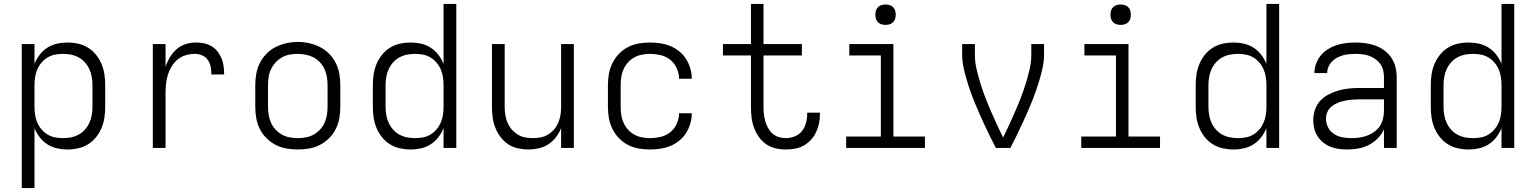

<svg xmlns="http://www.w3.org/2000/svg" viewBox="-20 -755 7840 980"><path d="M91 205V-530H156V-429Q166 -454 182.5 -475.5Q199 -497 221.5 -511.5Q244 -526 270.5 -532Q297 -538 324 -538Q352 -538 379 -532Q406 -526 429.5 -511.5Q453 -497 470.5 -475Q488 -453 498.5 -427.5Q509 -402 513 -375Q517 -348 517 -320V-210Q517 -182 513 -155Q509 -128 498.5 -102.5Q488 -77 470.5 -55Q453 -33 429.5 -18.5Q406 -4 379 2Q352 8 324 8Q297 8 270.5 2Q244 -4 221.5 -18.5Q199 -33 182.5 -54.5Q166 -76 156 -101V205ZM301 -50Q322 -50 342.5 -54Q363 -58 381.5 -68Q400 -78 414 -94Q428 -110 436.5 -129Q445 -148 448.5 -168.5Q452 -189 452 -210V-320Q452 -341 448.5 -361.5Q445 -382 436.5 -401Q428 -420 414 -436Q400 -452 381.5 -462Q363 -472 342.5 -476Q322 -480 301 -480Q280 -480 260 -476Q240 -472 222.5 -461.5Q205 -451 191.5 -435Q178 -419 170 -400Q162 -381 159 -360.5Q156 -340 156 -320V-210Q156 -190 159 -169.5Q162 -149 170 -130Q178 -111 191.5 -95Q205 -79 222.5 -68.5Q240 -58 260 -54Q280 -50 301 -50Z M760 0V-530H825V-414Q833 -439 847 -462.5Q861 -486 881 -503.5Q901 -521 926.5 -529.5Q952 -538 979 -538Q1000 -538 1020.5 -534Q1041 -530 1059 -519.5Q1077 -509 1090 -492.5Q1103 -476 1111 -456.5Q1119 -437 1121.5 -416Q1124 -395 1124 -375H1059Q1059 -394 1055.5 -413Q1052 -432 1041.5 -448Q1031 -464 1012.5 -472Q994 -480 975 -480Q952 -480 929 -473.5Q906 -467 887.5 -452Q869 -437 856.5 -416.5Q844 -396 837 -373.5Q830 -351 827.5 -327.5Q825 -304 825 -281V0Z M1500 8Q1471 8 1442 3Q1413 -2 1387 -15.5Q1361 -29 1340 -50Q1319 -71 1306 -97Q1293 -123 1288 -152Q1283 -181 1283 -210V-320Q1283 -349 1288 -378Q1293 -407 1306 -433Q1319 -459 1340 -480.5Q1361 -502 1387 -515Q1413 -528 1442 -534.5Q1471 -541 1500 -541Q1529 -541 1558 -534.5Q1587 -528 1613 -515Q1639 -502 1660 -480.5Q1681 -459 1694 -433Q1707 -407 1712 -378Q1717 -349 1717 -320V-210Q1717 -181 1712 -152Q1707 -123 1694 -97Q1681 -71 1660 -50Q1639 -29 1613 -15.5Q1587 -2 1558 3Q1529 8 1500 8ZM1500 -50Q1521 -50 1542 -54Q1563 -58 1581 -68Q1599 -78 1613.5 -93.5Q1628 -109 1636.5 -128Q1645 -147 1648.5 -168Q1652 -189 1652 -210V-320Q1652 -341 1648.5 -362Q1645 -383 1636.5 -402Q1628 -421 1613 -437Q1598 -453 1579.5 -462.5Q1561 -472 1540 -476Q1519 -480 1498 -480Q1477 -480 1456.5 -476Q1436 -472 1418 -461.5Q1400 -451 1386 -435.5Q1372 -420 1363 -401Q1354 -382 1351 -361.5Q1348 -341 1348 -320V-210Q1348 -189 1351.5 -168Q1355 -147 1363.5 -128Q1372 -109 1386.5 -93.5Q1401 -78 1419 -68Q1437 -58 1458 -54Q1479 -50 1500 -50Z M2076 8Q2048 8 2021 2Q1994 -4 1970.5 -18.5Q1947 -33 1929.5 -55Q1912 -77 1901.5 -102.5Q1891 -128 1887 -155Q1883 -182 1883 -210V-320Q1883 -348 1887 -375Q1891 -402 1901.5 -427.5Q1912 -453 1929.5 -475Q1947 -497 1970.5 -511.5Q1994 -526 2021 -532Q2048 -538 2076 -538Q2103 -538 2129.5 -532Q2156 -526 2178.5 -511.5Q2201 -497 2217.5 -475.5Q2234 -454 2244 -429V-735H2309V0H2244V-101Q2234 -76 2217.5 -54.5Q2201 -33 2178.5 -18.5Q2156 -4 2129.5 2Q2103 8 2076 8ZM2099 -50Q2099 -50 2099.5 -50Q2100 -50 2100 -50Q2120 -50 2140.5 -54Q2161 -58 2178.5 -69Q2196 -80 2209 -95.5Q2222 -111 2230 -130Q2238 -149 2241 -169.5Q2244 -190 2244 -210V-320Q2244 -340 2241 -360.5Q2238 -381 2230 -400Q2222 -419 2208.5 -435Q2195 -451 2177.5 -461.5Q2160 -472 2140 -476Q2120 -480 2099 -480Q2078 -480 2057.5 -476Q2037 -472 2018.5 -462Q2000 -452 1986 -436Q1972 -420 1963.5 -401Q1955 -382 1951.5 -361.5Q1948 -341 1948 -320V-210Q1948 -189 1951.5 -168.5Q1955 -148 1963.5 -129Q1972 -110 1986 -94Q2000 -78 2018.5 -68Q2037 -58 2057.5 -54Q2078 -50 2099 -50Z M2677 8Q2650 8 2623 2Q2596 -4 2573.5 -19Q2551 -34 2534.5 -56Q2518 -78 2508 -103.5Q2498 -129 2494.5 -156Q2491 -183 2491 -210V-530H2556V-210Q2556 -190 2559 -169.5Q2562 -149 2570 -130Q2578 -111 2591 -95.5Q2604 -80 2621.5 -69Q2639 -58 2659.5 -54Q2680 -50 2700 -50Q2720 -50 2740.5 -54Q2761 -58 2778.5 -69Q2796 -80 2809 -95.5Q2822 -111 2830 -130Q2838 -149 2841 -169.5Q2844 -190 2844 -210V-530H2909V0H2844V-101Q2834 -76 2817.5 -54.5Q2801 -33 2778.5 -18.5Q2756 -4 2729.5 2Q2703 8 2677 8Z M3298 8Q3269 8 3240 3Q3211 -2 3185 -15.5Q3159 -29 3139 -50Q3119 -71 3106 -97Q3093 -123 3088 -152Q3083 -181 3083 -210V-320Q3083 -349 3088 -378Q3093 -407 3106 -433Q3119 -459 3139 -480Q3159 -501 3185 -514.5Q3211 -528 3240 -533Q3269 -538 3298 -538Q3324 -538 3350.5 -534Q3377 -530 3401.5 -520Q3426 -510 3447 -493Q3468 -476 3482 -453.5Q3496 -431 3503.5 -405.5Q3511 -380 3511 -353Q3511 -353 3511 -353Q3511 -353 3511 -353H3446Q3446 -353 3446 -353Q3446 -353 3446 -353Q3446 -380 3434.5 -406Q3423 -432 3401.5 -449.5Q3380 -467 3352.5 -473.5Q3325 -480 3298 -480Q3277 -480 3256.5 -476Q3236 -472 3217.5 -462Q3199 -452 3185 -436Q3171 -420 3162.5 -401Q3154 -382 3151 -361.5Q3148 -341 3148 -320V-210Q3148 -189 3151 -168.5Q3154 -148 3162.5 -129Q3171 -110 3185 -94Q3199 -78 3217.5 -68Q3236 -58 3256.5 -54Q3277 -50 3298 -50Q3325 -50 3352.5 -56.5Q3380 -63 3401.5 -80.5Q3423 -98 3434.5 -124Q3446 -150 3446 -177Q3446 -177 3446 -177Q3446 -177 3446 -177H3511Q3511 -177 3511 -177Q3511 -177 3511 -177Q3511 -150 3503.5 -124.5Q3496 -99 3482 -76.5Q3468 -54 3447 -37Q3426 -20 3401.5 -10Q3377 0 3350.5 4Q3324 8 3298 8Z M3989 8Q3963 8 3936.5 1.5Q3910 -5 3888.5 -20.5Q3867 -36 3852 -58Q3837 -80 3828 -105Q3819 -130 3816 -156.5Q3813 -183 3813 -210V-472H3670V-530H3813V-735H3877V-530H4073V-472H3877V-210Q3877 -192 3879 -173.5Q3881 -155 3886 -137Q3891 -119 3899.5 -103Q3908 -87 3921.5 -74.5Q3935 -62 3953 -56Q3971 -50 3989 -50Q4013 -50 4035.5 -58.5Q4058 -67 4072.5 -85Q4087 -103 4093.5 -126Q4100 -149 4100 -173Q4100 -175 4100 -176.5Q4100 -178 4100 -180H4165Q4165 -177 4165 -174.5Q4165 -172 4165 -170Q4165 -146 4160 -123Q4155 -100 4144.5 -78.5Q4134 -57 4117.5 -39.5Q4101 -22 4080.5 -11Q4060 0 4036.5 4Q4013 8 3989 8Z M4299 0V-58H4476V-472H4315V-530H4540V-58H4701V0ZM4500 -628Q4489 -628 4479 -631Q4469 -634 4461.5 -641.5Q4454 -649 4451 -659Q4448 -669 4448 -680Q4448 -691 4451 -701Q4454 -711 4461.5 -718.5Q4469 -726 4479 -729Q4489 -732 4500 -732Q4511 -732 4521 -729Q4531 -726 4538.5 -718.5Q4546 -711 4549 -701Q4552 -691 4552 -680Q4552 -669 4549 -659Q4546 -649 4538.5 -641.5Q4531 -634 4521 -631Q4511 -628 4500 -628Z M5063 0Q5048 -28 5034 -57Q5020 -86 5006.5 -114.5Q4993 -143 4980 -172.5Q4967 -202 4955 -231.5Q4943 -261 4932.5 -291Q4922 -321 4913 -351.5Q4904 -382 4897.5 -413.5Q4891 -445 4891 -477V-530H4956V-477Q4956 -439 4964.5 -402.5Q4973 -366 4984 -330Q4995 -294 5008.5 -259Q5022 -224 5037 -189.5Q5052 -155 5067.5 -121Q5083 -87 5100 -53Q5117 -87 5132.5 -121Q5148 -155 5163 -189.5Q5178 -224 5191.5 -259Q5205 -294 5216 -330Q5227 -366 5235.5 -402.5Q5244 -439 5244 -477V-530H5309V-477Q5309 -445 5302.5 -413.5Q5296 -382 5287 -351.5Q5278 -321 5267.5 -291Q5257 -261 5245 -231.5Q5233 -202 5220 -172.5Q5207 -143 5193.5 -114.5Q5180 -86 5166 -57Q5152 -28 5137 0Z M5499 0V-58H5676V-472H5515V-530H5740V-58H5901V0ZM5700 -628Q5689 -628 5679 -631Q5669 -634 5661.5 -641.5Q5654 -649 5651 -659Q5648 -669 5648 -680Q5648 -691 5651 -701Q5654 -711 5661.5 -718.5Q5669 -726 5679 -729Q5689 -732 5700 -732Q5711 -732 5721 -729Q5731 -726 5738.5 -718.5Q5746 -711 5749 -701Q5752 -691 5752 -680Q5752 -669 5749 -659Q5746 -649 5738.5 -641.5Q5731 -634 5721 -631Q5711 -628 5700 -628Z M6276 8Q6248 8 6221 2Q6194 -4 6170.5 -18.5Q6147 -33 6129.5 -55Q6112 -77 6101.5 -102.5Q6091 -128 6087 -155Q6083 -182 6083 -210V-320Q6083 -348 6087 -375Q6091 -402 6101.5 -427.5Q6112 -453 6129.5 -475Q6147 -497 6170.5 -511.5Q6194 -526 6221 -532Q6248 -538 6276 -538Q6303 -538 6329.5 -532Q6356 -526 6378.5 -511.5Q6401 -497 6417.5 -475.5Q6434 -454 6444 -429V-735H6509V0H6444V-101Q6434 -76 6417.5 -54.5Q6401 -33 6378.5 -18.5Q6356 -4 6329.5 2Q6303 8 6276 8ZM6299 -50Q6299 -50 6299.5 -50Q6300 -50 6300 -50Q6320 -50 6340.5 -54Q6361 -58 6378.5 -69Q6396 -80 6409 -95.5Q6422 -111 6430 -130Q6438 -149 6441 -169.5Q6444 -190 6444 -210V-320Q6444 -340 6441 -360.5Q6438 -381 6430 -400Q6422 -419 6408.5 -435Q6395 -451 6377.5 -461.5Q6360 -472 6340 -476Q6320 -480 6299 -480Q6278 -480 6257.5 -476Q6237 -472 6218.5 -462Q6200 -452 6186 -436Q6172 -420 6163.5 -401Q6155 -382 6151.5 -361.5Q6148 -341 6148 -320V-210Q6148 -189 6151.5 -168.5Q6155 -148 6163.5 -129Q6172 -110 6186 -94Q6200 -78 6218.5 -68Q6237 -58 6257.5 -54Q6278 -50 6299 -50Z M6857 8Q6835 8 6813 5Q6791 2 6771 -6Q6751 -14 6734 -27.5Q6717 -41 6705 -59.5Q6693 -78 6688 -99.5Q6683 -121 6683 -142Q6683 -169 6692 -195.5Q6701 -222 6719.5 -241.5Q6738 -261 6762.5 -273.5Q6787 -286 6813.5 -293.5Q6840 -301 6867 -303.5Q6894 -306 6921 -306H7044V-362Q7044 -380 7039.5 -397.5Q7035 -415 7025 -429Q7015 -443 7000 -453.5Q6985 -464 6968.5 -470Q6952 -476 6934 -478Q6916 -480 6898 -480Q6882 -480 6866 -478.5Q6850 -477 6834 -472.5Q6818 -468 6803.5 -460Q6789 -452 6778 -440.5Q6767 -429 6760.5 -413.5Q6754 -398 6754 -382H6689Q6689 -382 6689 -382Q6689 -382 6689 -382Q6689 -406 6697.5 -429.5Q6706 -453 6721.5 -472Q6737 -491 6758 -504Q6779 -517 6802 -524.5Q6825 -532 6849.5 -535Q6874 -538 6898 -538Q6924 -538 6950 -534.5Q6976 -531 7000.5 -522Q7025 -513 7046 -497.5Q7067 -482 7081.5 -460.5Q7096 -439 7102.5 -413.5Q7109 -388 7109 -362V0H7044V-95Q7032 -69 7012 -48.5Q6992 -28 6966.5 -15Q6941 -2 6913 3Q6885 8 6857 8ZM6879 -50Q6900 -50 6920 -53Q6940 -56 6959 -63Q6978 -70 6995 -82.5Q7012 -95 7023 -111.5Q7034 -128 7039 -148.5Q7044 -169 7044 -189V-248H6921Q6902 -248 6883.5 -246.5Q6865 -245 6847 -241.5Q6829 -238 6811.5 -231.5Q6794 -225 6779 -213.5Q6764 -202 6756 -185Q6748 -168 6748 -149Q6748 -126 6759 -104.5Q6770 -83 6790 -70.5Q6810 -58 6833 -54Q6856 -50 6879 -50Z M7476 8Q7448 8 7421 2Q7394 -4 7370.5 -18.5Q7347 -33 7329.5 -55Q7312 -77 7301.5 -102.5Q7291 -128 7287 -155Q7283 -182 7283 -210V-320Q7283 -348 7287 -375Q7291 -402 7301.5 -427.5Q7312 -453 7329.5 -475Q7347 -497 7370.5 -511.5Q7394 -526 7421 -532Q7448 -538 7476 -538Q7503 -538 7529.5 -532Q7556 -526 7578.5 -511.5Q7601 -497 7617.5 -475.5Q7634 -454 7644 -429V-735H7709V0H7644V-101Q7634 -76 7617.5 -54.5Q7601 -33 7578.5 -18.5Q7556 -4 7529.5 2Q7503 8 7476 8ZM7499 -50Q7499 -50 7499.5 -50Q7500 -50 7500 -50Q7520 -50 7540.5 -54Q7561 -58 7578.5 -69Q7596 -80 7609 -95.5Q7622 -111 7630 -130Q7638 -149 7641 -169.5Q7644 -190 7644 -210V-320Q7644 -340 7641 -360.5Q7638 -381 7630 -400Q7622 -419 7608.5 -435Q7595 -451 7577.5 -461.5Q7560 -472 7540 -476Q7520 -480 7499 -480Q7478 -480 7457.5 -476Q7437 -472 7418.5 -462Q7400 -452 7386 -436Q7372 -420 7363.5 -401Q7355 -382 7351.5 -361.5Q7348 -341 7348 -320V-210Q7348 -189 7351.5 -168.5Q7355 -148 7363.5 -129Q7372 -110 7386 -94Q7400 -78 7418.5 -68Q7437 -58 7457.5 -54Q7478 -50 7499 -50Z"/></svg>

Font: Iosevka Curly Light Extended
Style: Regular
Weight: 300
Width: 7
Monospace: yes
Designer: Belleve Invis
Foundry: Belleve Invis
Version: Version 11.1.0; ttfautohint (v1.8.3)